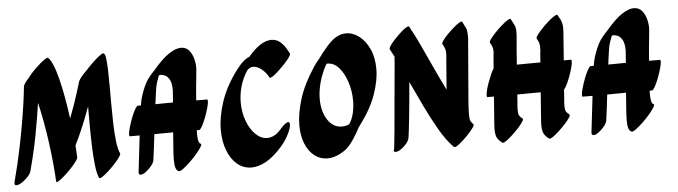

<svg xmlns="http://www.w3.org/2000/svg" viewBox="-51 -895 3873 1096"><g transform="rotate(-5 1885.5 -347.0)"><path d="M-3 -22Q24 -124 43 -218Q62 -312 74 -386.5Q86 -461 91.5 -506.5Q97 -552 97 -556Q98 -565 106.5 -577.5Q115 -590 127 -602Q137 -617 155.5 -636.5Q174 -656 193.5 -673.5Q213 -691 228.5 -701.5Q244 -712 248 -709Q262 -698 276 -664.5Q290 -631 302.5 -581Q315 -531 325.5 -472.5Q336 -414 344 -353Q376 -437 393 -492Q410 -547 411 -551Q414 -565 428.5 -583Q443 -601 460 -617Q477 -636 498.5 -657Q520 -678 538.5 -692.5Q557 -707 564 -707Q574 -707 578 -682Q582 -657 583.5 -614.5Q585 -572 585 -519V-425Q585 -365 586.5 -307Q588 -249 593.5 -202Q599 -155 611 -129Q613 -124 601.5 -107.5Q590 -91 571 -70.5Q552 -50 532 -32Q512 -14 497 -4.5Q482 5 479 -1Q467 -28 461.5 -78Q456 -128 454 -190.5Q452 -253 452 -316V-413Q434 -363 411.5 -308Q389 -253 361 -197Q364 -160 365 -129Q365 -121 352 -103.5Q339 -86 319.5 -65.5Q300 -45 280 -27.5Q260 -10 246.5 -2Q233 6 233 -3Q231 -48 225.5 -106Q220 -164 211.5 -226.5Q203 -289 192 -349Q181 -409 169 -458Q158 -380 139.5 -280.5Q121 -181 93 -78Q89 -60 72.5 -42Q56 -24 37 -12Q18 0 6 0Q-5 0 -5 -11Q-5 -14 -3 -22Z M937 1Q913 -4 913 -64Q913 -91 916 -130Q919 -169 923 -223L815 -222Q811 -186 806.5 -149.5Q802 -113 797 -77Q795 -61 780 -42.5Q765 -24 747.5 -11Q730 2 718 2Q704 2 707 -17Q713 -67 719 -119.5Q725 -172 731 -222H675Q671 -222 671 -232Q671 -245 678.5 -271Q686 -297 696.5 -325Q707 -353 718 -372.5Q729 -392 735 -392H753Q754 -395 754 -398Q759 -431 771 -463.5Q783 -496 793 -515Q803 -534 818 -552.5Q833 -571 847 -585Q901 -649 940.5 -674.5Q980 -700 1008 -700Q1039 -700 1056.5 -678Q1074 -656 1081 -625.5Q1088 -595 1086 -569Q1083 -534 1080.5 -511.5Q1078 -489 1076 -469Q1074 -449 1072 -421Q1071 -407 1070 -393H1132Q1136 -393 1136 -383Q1136 -370 1128.5 -343.5Q1121 -317 1110.5 -289.5Q1100 -262 1089 -242.5Q1078 -223 1072 -223H1058Q1058 -211 1058 -202Q1058 -150 1073 -145Q1081 -143 1072 -127.5Q1063 -112 1044 -89.5Q1025 -67 1003 -46Q981 -25 962.5 -11Q944 3 937 1ZM848 -480Q845 -460 842 -438Q839 -416 836 -392L937 -393L940 -435L942 -461Q942 -503 931 -523Q920 -543 906 -549.5Q892 -556 882 -556Q878 -556 875.5 -555.5Q873 -555 872 -555Q870 -552 869 -551Q863 -536 857 -517.5Q851 -499 848 -480Z M1498 -487Q1482 -518 1457 -537Q1432 -556 1410 -556Q1395 -556 1382 -545Q1378 -541 1375 -538Q1347 -495 1334.5 -449.5Q1322 -404 1322 -360Q1322 -302 1340.5 -252.5Q1359 -203 1389.5 -173.5Q1420 -144 1456 -144Q1475 -144 1494.5 -153.5Q1514 -163 1533 -185Q1551 -206 1563 -215Q1575 -224 1582 -224Q1591 -224 1591 -210Q1591 -192 1575.5 -159Q1560 -126 1531 -91Q1483 -35 1437.5 -9.5Q1392 16 1352 16Q1306 16 1270.5 -13.5Q1235 -43 1215 -95Q1195 -147 1195 -213Q1195 -287 1223.5 -373Q1252 -459 1316 -545Q1338 -575 1358.5 -592.5Q1379 -610 1393 -614Q1403 -626 1414 -637Q1448 -672 1476 -686Q1504 -700 1526 -700Q1555 -700 1575 -683.5Q1595 -667 1607.5 -646.5Q1620 -626 1626 -613Q1629 -608 1617.5 -591.5Q1606 -575 1587.5 -555.5Q1569 -536 1549.5 -518Q1530 -500 1515.5 -490.5Q1501 -481 1498 -487Z M1894 -38Q1839 2 1788 2Q1747 2 1714.5 -23Q1682 -48 1663 -93.5Q1644 -139 1644 -201Q1644 -268 1670 -351Q1696 -434 1757 -526Q1772 -549 1790 -569Q1811 -599 1839.5 -632Q1868 -665 1891 -680Q1922 -700 1954 -700Q1994 -700 2029.5 -673Q2065 -646 2087.5 -597.5Q2110 -549 2110 -482Q2110 -416 2081.5 -335.5Q2053 -255 1985 -165Q1982 -161 1980 -158Q1964 -126 1940 -90.5Q1916 -55 1894 -38ZM1773 -340Q1773 -267 1804.5 -219.5Q1836 -172 1886 -172Q1907 -172 1928 -181Q1946 -208 1954 -242.5Q1962 -277 1962 -314Q1962 -369 1945.5 -420Q1929 -471 1900.5 -504Q1872 -537 1835 -537Q1832 -537 1829 -537Q1800 -485 1786.5 -434.5Q1773 -384 1773 -340Z M2318 -706Q2345 -658 2374.5 -594.5Q2404 -531 2435.5 -462.5Q2467 -394 2499 -330Q2502 -365 2505 -406.5Q2508 -448 2512 -496Q2515 -523 2515 -537Q2515 -554 2511 -564.5Q2507 -575 2498 -591Q2495 -596 2505.5 -611Q2516 -626 2534 -644.5Q2552 -663 2571 -679.5Q2590 -696 2604.5 -704.5Q2619 -713 2622 -707Q2633 -686 2640 -671Q2647 -656 2647 -626Q2647 -620 2647 -613Q2647 -606 2646 -598Q2636 -469 2628.5 -385.5Q2621 -302 2617.5 -253Q2614 -204 2614 -178Q2614 -150 2619 -140Q2624 -130 2634 -120Q2639 -116 2629 -101.5Q2619 -87 2602 -68.5Q2585 -50 2566.5 -33Q2548 -16 2533 -6Q2518 4 2514 0Q2513 -1 2511 -2Q2506 -7 2503 -10Q2469 -46 2433 -107.5Q2397 -169 2361 -243.5Q2325 -318 2291 -392Q2287 -342 2282 -290Q2277 -238 2272.5 -193Q2268 -148 2264 -115.5Q2260 -83 2258 -72Q2254 -56 2239.5 -39.5Q2225 -23 2208 -12Q2191 -1 2179 -1Q2172 -1 2169 -6Q2171 -14 2174.5 -46Q2178 -78 2182.5 -124.5Q2187 -171 2191.5 -225.5Q2196 -280 2201 -333Q2206 -386 2210 -431Q2214 -476 2216.5 -504.5Q2219 -533 2219 -537Q2219 -540 2220 -542Q2207 -568 2196 -588Q2193 -593 2203.5 -608.5Q2214 -624 2231.5 -642.5Q2249 -661 2267.5 -678Q2286 -695 2300.5 -703.5Q2315 -712 2318 -706ZM2167 -13Q2167 -13 2167 -12Q2167 -11 2169 -6Q2168 -4 2168 -4Q2167 -4 2167 -13Z M2899 -699Q2911 -677 2918 -662.5Q2925 -648 2925 -622L2924 -599Q2920 -559 2917 -518.5Q2914 -478 2911 -437L3046 -438L3050 -491Q3052 -502 3052 -510.5Q3052 -519 3052 -526Q3052 -540 3049 -549.5Q3046 -559 3037 -575Q3034 -581 3045.5 -596.5Q3057 -612 3075.5 -631.5Q3094 -651 3114 -668.5Q3134 -686 3149 -695Q3164 -704 3167 -699Q3177 -682 3183 -669.5Q3189 -657 3191.5 -641.5Q3194 -626 3192 -599L3180 -438H3221Q3225 -438 3225 -428Q3225 -416 3219 -393.5Q3213 -371 3204 -346Q3195 -321 3185 -300.5Q3175 -280 3167 -272L3163 -214Q3162 -204 3161.5 -195.5Q3161 -187 3161 -179Q3161 -156 3166.5 -146.5Q3172 -137 3185 -128Q3190 -124 3180.5 -109Q3171 -94 3153 -74.5Q3135 -55 3115 -36.5Q3095 -18 3079.5 -7.5Q3064 3 3059 0Q3040 -13 3030 -29.5Q3020 -46 3020 -81L3021 -106L3033 -268L2899 -267Q2898 -254 2897 -240.5Q2896 -227 2895 -214Q2894 -204 2893.5 -195.5Q2893 -187 2893 -179Q2893 -156 2898.5 -146.5Q2904 -137 2917 -128Q2922 -124 2912.5 -109Q2903 -94 2885 -74.5Q2867 -55 2847 -36.5Q2827 -18 2811.5 -7.5Q2796 3 2791 0Q2772 -13 2762 -29.5Q2752 -46 2752 -81L2753 -106Q2756 -146 2759 -186.5Q2762 -227 2765 -267H2728Q2724 -267 2724 -277Q2724 -288 2729 -308Q2734 -328 2742.5 -351Q2751 -374 2760 -394.5Q2769 -415 2777 -427Q2779 -461 2782 -491Q2785 -514 2785 -526Q2785 -540 2781.5 -549.5Q2778 -559 2769 -575Q2766 -581 2777.5 -596.5Q2789 -612 2807.5 -631.5Q2826 -651 2846 -668.5Q2866 -686 2881 -695Q2896 -704 2899 -699Z M3532 1Q3508 -4 3508 -64Q3508 -91 3511 -130Q3514 -169 3518 -223L3410 -222Q3406 -186 3401.5 -149.5Q3397 -113 3392 -77Q3390 -61 3375 -42.5Q3360 -24 3342.5 -11Q3325 2 3313 2Q3299 2 3302 -17Q3308 -67 3314 -119.5Q3320 -172 3326 -222H3270Q3266 -222 3266 -232Q3266 -245 3273.5 -271Q3281 -297 3291.5 -325Q3302 -353 3313 -372.5Q3324 -392 3330 -392H3348Q3349 -395 3349 -398Q3354 -431 3366 -463.5Q3378 -496 3388 -515Q3398 -534 3413 -552.5Q3428 -571 3442 -585Q3496 -649 3535.5 -674.5Q3575 -700 3603 -700Q3634 -700 3651.5 -678Q3669 -656 3676 -625.5Q3683 -595 3681 -569Q3678 -534 3675.5 -511.5Q3673 -489 3671 -469Q3669 -449 3667 -421Q3666 -407 3665 -393H3727Q3731 -393 3731 -383Q3731 -370 3723.5 -343.5Q3716 -317 3705.5 -289.5Q3695 -262 3684 -242.5Q3673 -223 3667 -223H3653Q3653 -211 3653 -202Q3653 -150 3668 -145Q3676 -143 3667 -127.5Q3658 -112 3639 -89.5Q3620 -67 3598 -46Q3576 -25 3557.5 -11Q3539 3 3532 1ZM3443 -480Q3440 -460 3437 -438Q3434 -416 3431 -392L3532 -393L3535 -435L3537 -461Q3537 -503 3526 -523Q3515 -543 3501 -549.5Q3487 -556 3477 -556Q3473 -556 3470.5 -555.5Q3468 -555 3467 -555Q3465 -552 3464 -551Q3458 -536 3452 -517.5Q3446 -499 3443 -480Z"/></g></svg>

Font: Ga Maamli
Style: Regular
Weight: 400
Designer: Afotey Clement Nii Odai, Ama Asantewa Diaka, David Abbey-Thompson
Foundry: Sorkin Type Co.
Version: Version 1.000; ttfautohint (v1.8.4.7-5d5b)